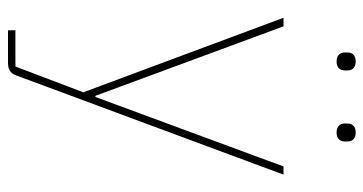

<svg xmlns="http://www.w3.org/2000/svg" viewBox="-240 -492 931 492"><g transform="rotate(90 226.0 -245.5)"><path d="M137 -642C154 -642 160 -652 160 -663V-670C160 -681 154 -691 137 -691C120 -691 114 -681 114 -670V-663C114 -652 120 -642 137 -642ZM319 -642C336 -642 342 -652 342 -663V-670C342 -681 336 -691 319 -691C302 -691 296 -681 296 -670V-663C296 -652 302 -642 319 -642ZM228 -24H225L47 -506H25L216 7L150 181H57V200H141C156 200 167 194 172 181L427 -506H406Z"/></g></svg>

Font: IBM Plex Arabic Thin
Style: Regular
Weight: 100
Designer: Mike Abbink, Paul van der Laan, Pieter van Rosmalen, Wael Morcos, Khajak Apelian
Foundry: Bold Monday
Version: Version 1.0